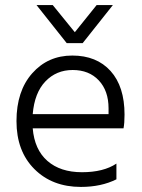

<svg xmlns="http://www.w3.org/2000/svg" viewBox="-20 -732 559 757"><path d="M306 -562H243L124 -712H188L275 -605L361 -712H425ZM109 -282H408V-305Q408 -374 369.5 -415Q331 -456 266.5 -456Q202 -456 159 -411Q116 -366 109 -282ZM299 5Q186 5 115.5 -65.5Q45 -136 45 -254.5Q45 -373 107 -443Q169 -513 265 -513Q361 -513 416 -452Q471 -391 471 -280Q471 -246 467 -226H109Q116 -142 167 -97.5Q218 -53 303 -53Q388 -53 439 -87V-25Q379 5 299 5Z"/></svg>

Font: Hind Colombo Light
Style: Regular
Weight: 300
Designer: Jyotish Sonowal, Aditi Pimprikar
Foundry: Indian Type Foundry
Version: Version 1.000;PS 1.0;hotconv 1.0.86;makeotf.lib2.5.63406; tt